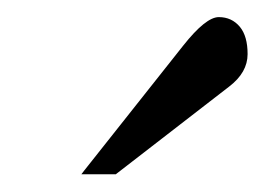

<svg xmlns="http://www.w3.org/2000/svg" viewBox="-20 -605 304 220"><path d="M254.9 -574.2Q263.7 -563.5 263.7 -543Q263.7 -522 242.7 -505.9L113.3 -405.8L112.8 -405.3H111.8H78.1H75.7H73.2L74.7 -407.2L76.2 -409.2L189.9 -552.7Q215.8 -585.4 230.7 -585.4Q245.6 -585.4 254.9 -574.2Z"/></svg>

Font: RIT Rachana
Style: Bold
Weight: 700
Designer: Hussain KH
Version: 1.5.2